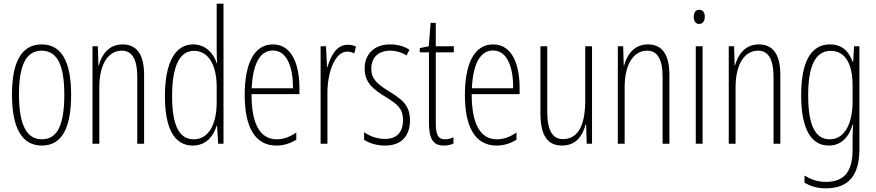

<svg xmlns="http://www.w3.org/2000/svg" viewBox="-20 -780 4753 1042"><path d="M366 -265C366 -437 319 -539 206 -539C97 -539 45 -444 45 -267C45 -84 100 10 207 10C314 10 366 -82 366 -265ZM83 -267C83 -421 119 -505 206 -505C296 -505 329 -416 329 -266C329 -101 291 -24 207 -24C122 -24 83 -108 83 -267Z M645 -539C570 -539 532 -483 516 -425H514L511 -529H482V0H519V-305C519 -439 572 -505 641 -505C694 -505 725 -463 725 -362V0H762V-373C762 -488 720 -539 645 -539Z M1026 10C1101 10 1140 -45 1156 -98H1158L1164 0H1193V-760H1156V-506C1156 -484 1157 -463 1158 -437H1156C1141 -487 1098 -539 1028 -539C931 -539 875 -441 875 -258C875 -83 926 10 1026 10ZM1031 -24C948 -24 914 -109 914 -258C914 -420 954 -504 1033 -504C1111 -504 1156 -428 1156 -307V-226C1156 -102 1111 -24 1031 -24Z M1461 -539C1358 -539 1308 -433 1308 -264C1308 -97 1360 10 1480 10C1522 10 1558 -3 1588 -22V-61C1552 -36 1518 -24 1482 -24C1390 -24 1345 -109 1345 -269H1605V-303C1605 -425 1567 -539 1461 -539ZM1461 -506C1539 -506 1571 -412 1570 -301H1346C1352 -439 1394 -506 1461 -506Z M1866 -537C1803 -537 1774 -471 1757 -416H1755L1749 -529H1720V0H1757V-278C1757 -381 1795 -500 1865 -500C1879 -500 1894 -495 1903 -491L1912 -527C1897 -535 1880 -537 1866 -537Z M2205 -127C2205 -213 2156 -244 2090 -285C2026 -325 1995 -352 1995 -407C1995 -470 2036 -505 2097 -505C2129 -505 2163 -495 2186 -479L2202 -510C2174 -529 2137 -539 2098 -539C2005 -539 1959 -481 1959 -408C1959 -329 2009 -293 2076 -252C2135 -215 2167 -193 2167 -128C2167 -63 2134 -26 2069 -26C2027 -26 1985 -41 1956 -63V-21C1981 -5 2020 10 2070 10C2159 10 2205 -43 2205 -127Z M2395 -24C2355 -24 2345 -53 2345 -115V-496H2443V-529H2345V-656H2317L2307 -529L2258 -519V-496H2308V-116C2308 -33 2326 10 2389 10C2410 10 2426 6 2441 -1V-35C2430 -29 2412 -24 2395 -24Z M2656 -539C2553 -539 2503 -433 2503 -264C2503 -97 2555 10 2675 10C2717 10 2753 -3 2783 -22V-61C2747 -36 2713 -24 2677 -24C2585 -24 2540 -109 2540 -269H2800V-303C2800 -425 2762 -539 2656 -539ZM2656 -506C2734 -506 2766 -412 2765 -301H2541C2547 -439 2589 -506 2656 -506Z M3193 -529H3156V-233C3156 -90 3111 -25 3035 -25C2980 -25 2950 -70 2950 -174V-529H2913V-165C2913 -49 2949 10 3030 10C3109 10 3143 -47 3158 -104H3161L3164 0H3193Z M3496 -539C3421 -539 3383 -483 3367 -425H3365L3362 -529H3333V0H3370V-305C3370 -439 3423 -505 3492 -505C3545 -505 3576 -463 3576 -362V0H3613V-373C3613 -488 3571 -539 3496 -539Z M3775 -727C3753 -727 3745 -709 3745 -688C3745 -667 3755 -650 3774 -650C3793 -650 3805 -665 3805 -689C3805 -709 3797 -727 3775 -727ZM3793 -529H3756V0H3793Z M4098 -539C4023 -539 3985 -483 3969 -425H3967L3964 -529H3935V0H3972V-305C3972 -439 4025 -505 4094 -505C4147 -505 4178 -463 4178 -362V0H4215V-373C4215 -488 4173 -539 4098 -539Z M4484 -539C4377 -539 4328 -437 4328 -263C4328 -78 4383 10 4478 10C4546 10 4589 -38 4607 -104H4610C4607 -65 4607 -37 4607 -8V33C4607 156 4558 207 4462 207C4418 207 4384 195 4346 173V211C4380 232 4418 242 4462 242C4588 242 4644 169 4644 29V-529H4615L4610 -445H4607C4589 -496 4554 -539 4484 -539ZM4488 -504C4573 -504 4607 -423 4607 -317V-226C4607 -125 4572 -24 4483 -24C4405 -24 4366 -99 4366 -263C4366 -409 4399 -504 4488 -504Z"/></svg>

Font: Noto Sans Lao UI ExtCond ExtLt
Style: Regular
Weight: 200
Width: 2
Designer: Monotype Design Team
Foundry: Monotype Imaging Inc.
Version: Version 2.000